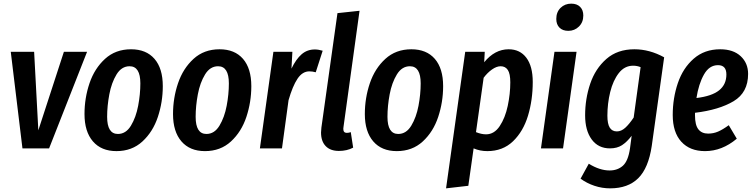

<svg xmlns="http://www.w3.org/2000/svg" viewBox="-20 -813 4128 1052"><path d="M457 -529 249 0H103L39 -529H167L190 -99L330 -529Z M443 -188Q443 -276 470.5 -357Q498 -438 555.5 -490.5Q613 -543 698 -543Q781 -543 826.5 -490.5Q872 -438 872 -341Q872 -254 845 -172.5Q818 -91 760.5 -38Q703 15 618 15Q535 15 489 -38.5Q443 -92 443 -188ZM749 -356Q749 -450 690 -450Q646 -450 618.5 -405Q591 -360 579 -296Q567 -232 567 -173Q567 -79 626 -79Q670 -79 697.5 -124.5Q725 -170 737 -233.5Q749 -297 749 -356Z M928 -188Q928 -276 955.5 -357Q983 -438 1040.5 -490.5Q1098 -543 1183 -543Q1266 -543 1311.5 -490.5Q1357 -438 1357 -341Q1357 -254 1330 -172.5Q1303 -91 1245.5 -38Q1188 15 1103 15Q1020 15 974 -38.5Q928 -92 928 -188ZM1234 -356Q1234 -450 1175 -450Q1131 -450 1103.5 -405Q1076 -360 1064 -296Q1052 -232 1052 -173Q1052 -79 1111 -79Q1155 -79 1182.5 -124.5Q1210 -170 1222 -233.5Q1234 -297 1234 -356Z M1748 -535 1710 -417Q1692 -422 1675 -422Q1637 -422 1610 -381.5Q1583 -341 1561 -264L1525 0H1404L1478 -529H1582L1577 -437Q1602 -489 1632.5 -515.5Q1663 -542 1705 -542Q1725 -542 1748 -535Z M1862 -117Q1861 -113 1861 -107Q1861 -85 1880 -85Q1891 -85 1902 -89L1915 -4Q1881 14 1837 14Q1790 14 1764.5 -12.5Q1739 -39 1739 -87Q1739 -96 1741 -114L1829 -741L1950 -754Z M1979 -188Q1979 -276 2006.5 -357Q2034 -438 2091.5 -490.5Q2149 -543 2234 -543Q2317 -543 2362.5 -490.5Q2408 -438 2408 -341Q2408 -254 2381 -172.5Q2354 -91 2296.5 -38Q2239 15 2154 15Q2071 15 2025 -38.5Q1979 -92 1979 -188ZM2285 -356Q2285 -450 2226 -450Q2182 -450 2154.5 -405Q2127 -360 2115 -296Q2103 -232 2103 -173Q2103 -79 2162 -79Q2206 -79 2233.5 -124.5Q2261 -170 2273 -233.5Q2285 -297 2285 -356Z M2529 -529H2636L2633 -472Q2691 -543 2767 -543Q2829 -543 2864 -496.5Q2899 -450 2899 -364Q2899 -265 2873 -179Q2847 -93 2791 -39Q2735 15 2650 15Q2610 15 2575 0L2546 205L2424 219ZM2776 -362Q2776 -409 2762.5 -429.5Q2749 -450 2723 -450Q2701 -450 2676 -432.5Q2651 -415 2630 -387L2588 -89Q2618 -77 2643 -77Q2688 -77 2718 -122Q2748 -167 2762 -233Q2776 -299 2776 -362Z M3139 -529 3065 0H2944L3018 -529ZM3028 -709Q3028 -747 3051.5 -770Q3075 -793 3110 -793Q3141 -793 3158.5 -775.5Q3176 -758 3176 -728Q3176 -691 3152 -667.5Q3128 -644 3094 -644Q3063 -644 3045.5 -661.5Q3028 -679 3028 -709Z M3619 -499 3551 -13Q3533 108 3477 163.5Q3421 219 3323 219Q3279 219 3237 205Q3195 191 3161 166L3206 84Q3266 121 3320 121Q3364 121 3393 95Q3422 69 3432 -1L3441 -69Q3415 -35 3388 -17.5Q3361 0 3322 0Q3258 0 3222 -49Q3186 -98 3186 -181Q3186 -272 3214 -354.5Q3242 -437 3302.5 -490Q3363 -543 3456 -543Q3539 -543 3619 -499ZM3308 -179Q3308 -134 3321 -113.5Q3334 -93 3360 -93Q3384 -93 3406 -113Q3428 -133 3452 -169L3490 -445Q3471 -453 3449 -453Q3402 -453 3370.5 -412.5Q3339 -372 3323.5 -309Q3308 -246 3308 -179Z M4079 -408Q4079 -306 3999.5 -258.5Q3920 -211 3788 -195V-181Q3788 -128 3806.5 -104.5Q3825 -81 3860 -81Q3889 -81 3914.5 -92Q3940 -103 3973 -127L4017 -53Q3936 15 3843 15Q3760 15 3713 -36.5Q3666 -88 3666 -183Q3666 -275 3694 -357.5Q3722 -440 3781 -491.5Q3840 -543 3926 -543Q3998 -543 4038.5 -505Q4079 -467 4079 -408ZM3960 -405Q3960 -456 3914 -456Q3866 -456 3837 -404.5Q3808 -353 3796 -276Q3880 -286 3920 -318Q3960 -350 3960 -405Z"/></svg>

Font: Fira Sans Extra Condensed Medium
Style: Italic
Weight: 500
Width: 3
Italic angle: -8°
Designer: Carrois Corporate & Edenspiekermann AG
Foundry: Carrois Corporate GbR & Edenspiekermann AG
Version: Version 4.203